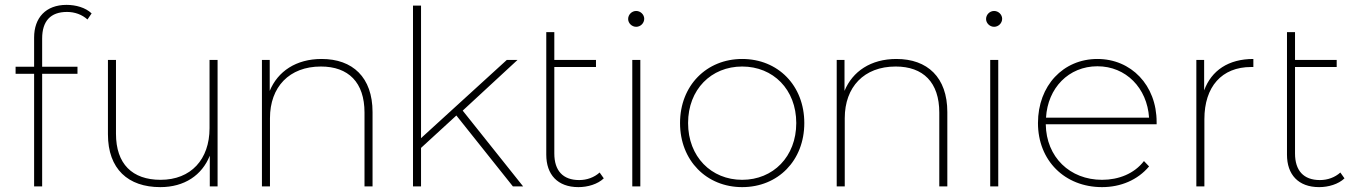

<svg xmlns="http://www.w3.org/2000/svg" viewBox="-20 -765 5574 788"><path d="M255 -716C287 -716 317 -705 339 -685L356 -710C331 -734 291 -745 253 -745C168 -745 120 -692 120 -611V-491H44V-462H120V0H153V-462H298V-491H153V-607C153 -678 187 -716 255 -716Z M840 -519V-239C840 -111 764 -27 639 -27C523 -27 456 -92 456 -216V-519H423V-214C423 -71 506 3 638 3C737 3 809 -46 841 -126V0H873V-519Z M1300 -523C1195 -523 1120 -472 1087 -392V-519H1055V0H1088V-280C1088 -408 1167 -492 1297 -492C1410 -492 1476 -427 1476 -303V0H1509V-305C1509 -448 1427 -523 1300 -523Z M2085 0H2127L1879 -311L2104 -519H2060L1708 -198V-742H1675V0H1708V-158L1853 -291Z M2441 -57C2419 -37 2389 -26 2357 -26C2290 -26 2255 -65 2255 -135V-490H2426V-519H2255V-633H2222V-130C2222 -49 2268 3 2354 3C2392 3 2433 -9 2458 -33Z M2591 -655C2609 -655 2624 -670 2624 -688C2624 -705 2609 -720 2591 -720C2573 -720 2558 -705 2558 -687C2558 -670 2573 -655 2591 -655ZM2575 0H2608V-519H2575Z M3026 3C3173 3 3281 -106 3281 -260C3281 -414 3173 -523 3026 -523C2880 -523 2771 -414 2771 -260C2771 -106 2880 3 3026 3ZM3026 -27C2899 -27 2804 -122 2804 -260C2804 -398 2899 -492 3026 -492C3153 -492 3248 -398 3248 -260C3248 -122 3153 -27 3026 -27Z M3659 -523C3554 -523 3479 -472 3446 -392V-519H3414V0H3447V-280C3447 -408 3526 -492 3656 -492C3769 -492 3835 -427 3835 -303V0H3868V-305C3868 -448 3786 -523 3659 -523Z M4060 -655C4078 -655 4093 -670 4093 -688C4093 -705 4078 -720 4060 -720C4042 -720 4027 -705 4027 -687C4027 -670 4042 -655 4060 -655ZM4044 0H4077V-519H4044Z M4727 -264C4727 -416 4622 -523 4484 -523C4344 -523 4240 -414 4240 -260C4240 -106 4350 3 4503 3C4579 3 4649 -26 4696 -82L4675 -104C4635 -52 4571 -27 4503 -27C4371 -27 4274 -120 4272 -255H4727ZM4484 -493C4601 -493 4688 -404 4696 -282H4273C4280 -404 4366 -493 4484 -493Z M4922 -519H4890V0H4923V-276C4923 -409 4994 -490 5115 -490H5124V-523C5022 -523 4952 -476 4922 -394Z M5481 -57C5459 -37 5429 -26 5397 -26C5330 -26 5295 -65 5295 -135V-490H5466V-519H5295V-633H5262V-130C5262 -49 5308 3 5394 3C5432 3 5473 -9 5498 -33Z"/></svg>

Font: Talent ExtraLight
Style: Regular
Weight: 200
Designer: Mike Powis
Version: Version 1.001;hotconv 1.0.109;makeotfexe 2.5.65596